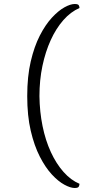

<svg xmlns="http://www.w3.org/2000/svg" viewBox="-20 -767 457 959"><path d="M353 172Q332 172 301.5 155.5Q271 139 239 104.5Q207 70 179 15.5Q151 -39 133.5 -114Q116 -189 116 -287Q116 -385 133.5 -460Q151 -535 179 -589.5Q207 -644 239.5 -679Q272 -714 302 -730.5Q332 -747 353 -747Q370 -747 373.5 -740.5Q377 -734 377 -727Q333 -708 296.5 -666.5Q260 -625 233.5 -567Q207 -509 192 -438Q177 -367 177 -287Q178 -209 192.5 -137.5Q207 -66 234 -7.5Q261 51 297.5 92Q334 133 377 151Q377 158 373.5 165Q370 172 353 172Z"/></svg>

Font: Arima Light
Style: Regular
Weight: 300
Designer: Joana Correia and Natanael Gama
Foundry: NDISCOVER
Version: Version 1.101;gftools[0.9.23]